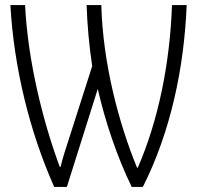

<svg xmlns="http://www.w3.org/2000/svg" viewBox="-20 -734 776 758"><path d="M194 4H244L366 -383C394 -259 441 -117 500 4H544C654 -214 707 -467 717 -714H659C651 -484 605 -258 524 -72H521C449 -247 386 -484 380 -714H322C324 -642 332 -551 344 -473L257 -201C242 -155 227 -109 219 -75H216C151 -250 90 -490 79 -714H21C35 -466 97 -214 194 4Z"/></svg>

Font: Noto Sans Display SemiCondensed Light
Style: Regular
Weight: 300
Width: 4
Designer: Monotype Design Team
Foundry: Monotype Imaging Inc.
Version: Version 1.900